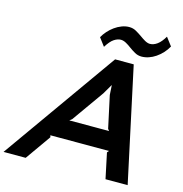

<svg xmlns="http://www.w3.org/2000/svg" viewBox="-198 -1183 1252 1315"><g transform="rotate(15 428.0 -526.0)"><path d="M867 -994Q852 -967 832 -945.5Q812 -924 788.5 -908Q765 -892 739.5 -883.5Q714 -875 689 -875Q663 -875 641 -887.5Q619 -900 600 -914Q590 -921 581 -927.5Q572 -934 562 -939Q542 -950 524 -950Q501 -950 476 -933.5Q451 -917 424 -873L381 -930Q393 -952 412 -973.5Q431 -995 454.5 -1012Q478 -1029 504.5 -1039Q531 -1049 557 -1049Q584 -1049 606 -1036.5Q628 -1024 648 -1010Q658 -1003 667.5 -996.5Q677 -990 686 -985Q706 -974 722 -974Q748 -974 773.5 -992.5Q799 -1011 823 -1052ZM826 0H669L631 -180L642 -193H226L230 -180L103 0H-54L520 -810H652ZM607 -325 597 -338 548 -565 544 -632H542L503 -565L342 -338L325 -325Z"/></g></svg>

Font: TypoPRO Sinkin Sans
Style: 600 SemiBold Italic
Weight: 600
Italic angle: -112°
Designer: Keith Bates
Foundry: K-Type
Version: Sinkin Sans (version 1.0)  by Keith Bates   •   © 2014   www